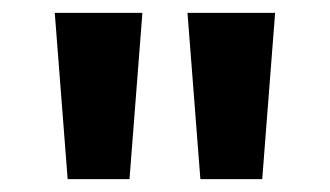

<svg xmlns="http://www.w3.org/2000/svg" viewBox="-20 -734 512 298"><path d="M201 -714 181 -456H85L65 -714ZM407 -714 387 -456H291L271 -714Z"/></svg>

Font: Noto Sans NKo Unjoined
Style: Bold
Weight: 700
Designer: Monotype Design Team
Foundry: Monotype Imaging Inc.
Version: Version 2.004